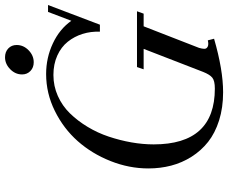

<svg xmlns="http://www.w3.org/2000/svg" viewBox="-91 -785 890 748"><g transform="rotate(-90 354.0 -411.0)"><path d="M485.4 -724.6Q464.8 -724.6 451.4 -737.5Q438 -750.5 438 -770Q438 -796.4 458.5 -816.4Q479 -836.4 504.9 -836.4Q525.9 -836.4 539.3 -823.7Q552.7 -811 552.7 -791Q552.7 -764.6 532.2 -744.6Q511.7 -724.6 485.4 -724.6ZM368.7 13.2Q308.6 13.2 259 -2.4Q209.5 -18.1 175.3 -45.2Q141.1 -72.3 117.4 -109.6Q93.8 -147 82.8 -189.2Q71.8 -231.4 71.8 -277.8Q71.8 -353 100.6 -425.5Q129.4 -498 178.2 -553.2Q227.1 -608.4 295.7 -642.3Q364.3 -676.3 439.5 -676.3Q502.9 -676.3 558.8 -650.1Q614.7 -624 647 -578.1L681.6 -668.9H708.5L631.8 -466.8H604.5Q606 -502 595.9 -534.2Q585.9 -566.4 565.4 -592Q544.9 -617.7 511.5 -632.8Q478 -647.9 436 -647.9Q392.6 -647.9 354 -630.6Q315.4 -613.3 286.4 -583.5Q257.3 -553.7 233.9 -514.9Q210.4 -476.1 195.8 -432.4Q181.2 -388.7 173.3 -344Q165.5 -299.3 165.5 -257.3Q165.5 -19 382.8 -19Q413.1 -19 425.3 -28.8Q437.5 -38.6 447.8 -64.5L537.6 -296.4H458L466.8 -322.3H684.1L674.8 -296.4H625.5L541.5 -80.6Q538.1 -69.3 537.8 -60.3Q537.6 -51.3 546.1 -46.9Q554.7 -42.5 570.8 -46.4L577.1 -22Q455.6 13.2 368.7 13.2Z"/></g></svg>

Font: Elstob
Style: Italic
Weight: 400
Italic angle: -20°
Designer: Peter S. Baker
Version: Version 1.015